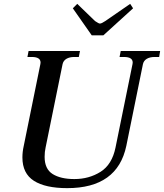

<svg xmlns="http://www.w3.org/2000/svg" viewBox="-20 -964 849 994"><path d="M357 -921 380 -944 472 -855Q491 -842 497 -842Q506 -842 525 -855L654 -944L669 -921L515 -781H455ZM96 -149Q96 -178 103 -209L189 -632Q190 -635 190 -640Q190 -669 145 -669H122L128 -700H394L388 -669H364Q340 -669 324 -659.5Q308 -650 304 -632L216 -200Q211 -178 211 -152Q211 -89 252.5 -63Q294 -37 365 -37Q441 -37 500.5 -74.5Q560 -112 578 -200L666 -632Q667 -635 667 -640Q667 -669 622 -669H599L605 -700H809L804 -669H780Q756 -669 740 -659.5Q724 -650 720 -632L634 -209Q588 10 328 10Q215 10 155.5 -28Q96 -66 96 -149Z"/></svg>

Font: Taviraj Medium
Style: Italic
Weight: 500
Italic angle: -12°
Designer: Katatrad Team
Foundry: CadsonDemak
Version: Version 1.001